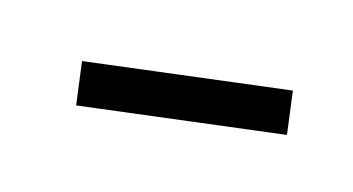

<svg xmlns="http://www.w3.org/2000/svg" viewBox="-29 -378 366 199"><g transform="rotate(15 154.5 -278.5)"><path d="M50 -288 269 -315 275 -269 56 -242Z"/></g></svg>

Font: Piazzolla Thin ExtraLight
Style: Italic
Weight: 250
Italic angle: -11.3°
Version: Version 2.005